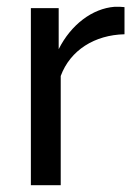

<svg xmlns="http://www.w3.org/2000/svg" viewBox="-20 -546 403 566"><path d="M347 -445V-525C340 -526 331 -526 318 -526C252 -521 189 -473 153 -401V-522H71V0H159V-322C187 -398 259 -443 347 -445Z"/></svg>

Font: FIGSv2-sans-serif Medium
Style: Regular
Weight: 500
Designer: Matt McInerney, Pablo Impallari, Rodrigo Fuenzalida,Mirko Velimirovic
Foundry: Matt McInerney, Pablo Impallari, Rodrigo Fuenzalida
Version: Version 4.021;hotconv 1.0.109;makeotfexe 2.5.65596